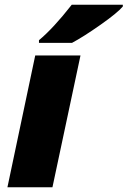

<svg xmlns="http://www.w3.org/2000/svg" viewBox="-20 -786 536 806"><path d="M200.2 0H11.2L127.9 -553.2H317.9ZM143.6 -617.2Q203.6 -667 281.2 -766.1H495.6V-758.8Q473.6 -732.4 402.1 -682.1Q330.6 -631.8 282.2 -606H143.6Z"/></svg>

Font: TypoPRO Open Sans
Style: Italic
Weight: 800
Italic angle: -12°
Foundry: Ascender Corporation
Version: Version 1.10